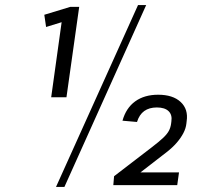

<svg xmlns="http://www.w3.org/2000/svg" viewBox="-20 -727 794 754"><path d="M241 -345H181L224 -654L255 -650L161 -621L154 -669L256 -700H291ZM522 -707H554L233 7H200ZM428 -35 574 -147Q604 -170 620 -185Q636 -200 643 -213Q650 -226 652 -242L653 -250Q657 -276 642 -290.5Q627 -305 596 -305Q566 -305 546.5 -291Q527 -277 518 -248L461 -253Q475 -303 511 -329Q547 -355 601 -355Q659 -355 689.5 -326.5Q720 -298 713 -251L712 -242Q710 -223 700 -204Q690 -185 674 -166.5Q658 -148 635 -130L480 -10L486 -50H683L676 0H425Z"/></svg>

Font: Pathway Extreme 8pt Thin
Style: Italic
Weight: 100
Italic angle: -8°
Designer: Eduardo Rodriguez Tunni
Foundry: Eduardo Rodriguez Tunni
Version: Version 1.000